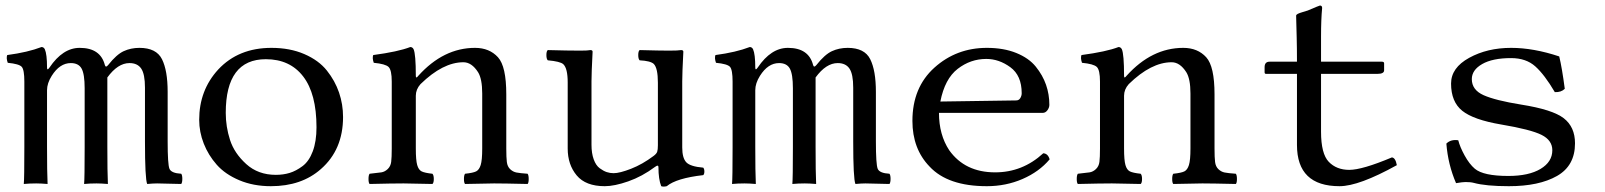

<svg xmlns="http://www.w3.org/2000/svg" viewBox="-20 -663 5800 694"><path d="M150 -132Q150 -41 152 2Q127 0 111 0Q87 0 66 2Q68 -17 68 -132V-368Q68 -411 58.5 -421.5Q49 -432 8 -436Q2 -453 6 -464Q81 -474 130 -493Q138 -493 142 -485Q150 -467 150 -419Q150 -406 159 -419Q207 -490 268 -490Q343 -490 359 -428Q362 -417 371 -428Q401 -466 427 -478Q453 -490 484 -490Q545 -490 565.5 -449Q586 -408 586 -331V-152Q586 -69 592.5 -53Q599 -37 635 -35Q639 -30 639 -16.5Q639 -3 635 2Q549 0 548 0Q534 0 512 2Q504 -17 504 -152V-346Q504 -395 490.5 -415Q477 -435 448 -435Q406 -435 368 -383V-132Q368 -41 370 2Q345 0 329 0Q305 0 284 2Q286 -17 286 -132V-344Q286 -395 275 -415Q264 -435 236 -435Q196 -435 167 -389Q150 -362 150 -337Z M700 -230Q700 -337 769 -412Q842 -490 961 -490Q1028 -490 1080 -467.5Q1132 -445 1161.5 -408Q1191 -371 1205.5 -328.5Q1220 -286 1220 -240Q1220 -122 1140 -52Q1070 10 959 10Q896 10 845 -11.5Q794 -33 763.5 -67.5Q733 -102 716.5 -144Q700 -186 700 -230ZM941 -449Q796 -449 796 -255Q796 -205 811.5 -157Q827 -109 870 -70Q913 -31 977 -31Q1004 -31 1027 -38Q1050 -45 1073.5 -62.5Q1097 -80 1110.5 -116Q1124 -152 1124 -203Q1124 -324 1076 -386.5Q1028 -449 941 -449Z M1492 -389Q1583 -490 1697 -490Q1749 -490 1780 -456Q1810 -423 1810 -322V-126Q1810 -94 1812 -77.5Q1814 -61 1824 -51.5Q1834 -42 1846.5 -39.5Q1859 -37 1887 -35Q1891 -30 1891 -16Q1891 -2 1887 2Q1801 0 1766 0Q1745 0 1661 2Q1657 -2 1657 -16Q1657 -30 1661 -35Q1690 -38 1701 -43.5Q1712 -49 1717.5 -66.5Q1723 -84 1723 -126V-325Q1723 -378 1708 -402Q1685 -438 1655 -438Q1581 -438 1500 -359Q1483 -340 1483 -317V-126Q1483 -84 1488 -66.5Q1493 -49 1504 -43.5Q1515 -38 1543 -35Q1548 -30 1548 -16Q1548 -2 1543 2Q1459 0 1439 0Q1398 0 1316 2Q1312 -2 1312 -16Q1312 -30 1316 -35Q1346 -38 1358.5 -40Q1371 -42 1381.5 -52Q1392 -62 1394 -78Q1396 -94 1396 -126V-368Q1396 -410 1384.5 -421Q1373 -432 1331 -436Q1325 -453 1329 -464Q1419 -476 1463 -493Q1471 -493 1475 -485Q1483 -467 1483 -389Q1483 -377 1492 -389Z M2166 10Q2097 10 2064.5 -29Q2032 -68 2032 -126V-365Q2032 -416 2016 -431Q2005 -441 1960 -445Q1955 -450 1955 -464Q1955 -478 1960 -482Q2033 -480 2078 -480Q2105 -480 2114 -482Q2122 -482 2122 -476Q2118 -399 2118 -369V-140Q2118 -109 2126 -87Q2134 -65 2147.5 -55Q2161 -45 2173 -41Q2185 -37 2198 -37Q2220 -37 2261 -53Q2302 -69 2342 -99Q2353 -107 2355.5 -114.5Q2358 -122 2358 -138V-364Q2358 -417 2343 -432Q2331 -443 2292 -445Q2287 -450 2287 -464Q2287 -478 2292 -482Q2365 -480 2398.5 -480Q2432 -480 2442 -482Q2450 -482 2450 -476Q2446 -399 2446 -369V-130Q2446 -92 2460.5 -76.5Q2475 -61 2522 -57Q2526 -52 2526 -43Q2526 -34 2522 -30Q2425 -19 2390 10Q2378 13 2370 10Q2360 -15 2360 -59Q2360 -69 2348 -60Q2301 -25 2251 -7.5Q2201 10 2166 10Z M2710 -132Q2710 -41 2712 2Q2687 0 2671 0Q2647 0 2626 2Q2628 -17 2628 -132V-368Q2628 -411 2618.5 -421.5Q2609 -432 2568 -436Q2562 -453 2566 -464Q2641 -474 2690 -493Q2698 -493 2702 -485Q2710 -467 2710 -419Q2710 -406 2719 -419Q2767 -490 2828 -490Q2903 -490 2919 -428Q2922 -417 2931 -428Q2961 -466 2987 -478Q3013 -490 3044 -490Q3105 -490 3125.5 -449Q3146 -408 3146 -331V-152Q3146 -69 3152.5 -53Q3159 -37 3195 -35Q3199 -30 3199 -16.5Q3199 -3 3195 2Q3109 0 3108 0Q3094 0 3072 2Q3064 -17 3064 -152V-346Q3064 -395 3050.5 -415Q3037 -435 3008 -435Q2966 -435 2928 -383V-132Q2928 -41 2930 2Q2905 0 2889 0Q2865 0 2844 2Q2846 -17 2846 -132V-344Q2846 -395 2835 -415Q2824 -435 2796 -435Q2756 -435 2727 -389Q2710 -362 2710 -337Z M3379 -296 3653 -300Q3663 -300 3668 -308.5Q3673 -317 3673 -326Q3673 -390 3632 -420Q3591 -450 3545 -450Q3488 -450 3441.5 -414Q3395 -378 3379 -296ZM3751 -109Q3768 -108 3774 -87Q3736 -42 3676 -16Q3616 10 3547 10Q3406 10 3340 -61Q3278 -125 3278 -226Q3278 -347 3357.5 -418.5Q3437 -490 3547 -490Q3608 -490 3653.5 -471.5Q3699 -453 3724 -422Q3749 -391 3761 -356.5Q3773 -322 3773 -284Q3773 -274 3766 -264.5Q3759 -255 3749 -255H3374Q3374 -176 3411 -120Q3468 -40 3577 -40Q3676 -40 3751 -109Z M4052 -389Q4143 -490 4257 -490Q4309 -490 4340 -456Q4370 -423 4370 -322V-126Q4370 -94 4372 -77.5Q4374 -61 4384 -51.5Q4394 -42 4406.5 -39.5Q4419 -37 4447 -35Q4451 -30 4451 -16Q4451 -2 4447 2Q4361 0 4326 0Q4305 0 4221 2Q4217 -2 4217 -16Q4217 -30 4221 -35Q4250 -38 4261 -43.5Q4272 -49 4277.5 -66.5Q4283 -84 4283 -126V-325Q4283 -378 4268 -402Q4245 -438 4215 -438Q4141 -438 4060 -359Q4043 -340 4043 -317V-126Q4043 -84 4048 -66.5Q4053 -49 4064 -43.5Q4075 -38 4103 -35Q4108 -30 4108 -16Q4108 -2 4103 2Q4019 0 3999 0Q3958 0 3876 2Q3872 -2 3872 -16Q3872 -30 3876 -35Q3906 -38 3918.5 -40Q3931 -42 3941.5 -52Q3952 -62 3954 -78Q3956 -94 3956 -126V-368Q3956 -410 3944.5 -421Q3933 -432 3891 -436Q3885 -453 3889 -464Q3979 -476 4023 -493Q4031 -493 4035 -485Q4043 -467 4043 -389Q4043 -377 4052 -389Z M4569 -440H4668Q4668 -489 4667 -527.5Q4666 -566 4665.5 -585Q4665 -604 4665 -606Q4665 -610 4671 -613Q4677 -616 4689 -619.5Q4701 -623 4707 -625Q4749 -643 4751 -643Q4759 -643 4759 -634Q4755 -594 4755 -529V-440H4975Q4983 -440 4983 -434V-409Q4983 -396 4959 -396H4755V-187Q4755 -107 4783 -78Q4811 -49 4857 -49Q4904 -49 5011 -94Q5024 -93 5029 -66Q4892 10 4822 10Q4668 10 4668 -139V-396H4556Q4551 -396 4551 -402V-420Q4551 -440 4569 -440Z M5208 -144Q5224 -160 5251 -156Q5257 -132 5274 -101Q5291 -70 5311 -53Q5342 -27 5432 -27Q5506 -27 5548.5 -52.5Q5591 -78 5591 -120Q5591 -156 5552 -175.5Q5513 -195 5406 -213Q5306 -230 5265.5 -262.5Q5225 -295 5225 -361Q5225 -418 5290.5 -454Q5356 -490 5442 -490Q5523 -490 5616 -459Q5626 -418 5636 -342Q5623 -329 5600 -330Q5563 -393 5529.5 -423Q5496 -453 5442 -453Q5375 -453 5337.5 -431.5Q5300 -410 5300 -377Q5300 -338 5342.5 -319Q5385 -300 5478 -285Q5592 -267 5632.5 -235.5Q5673 -204 5673 -145Q5673 -64 5608 -27Q5543 10 5434 10Q5351 10 5307 -2Q5296 -5 5277 -5Q5267 -5 5243 -1Q5214 -68 5208 -144Z"/></svg>

Font: Linux Libertine Mono O
Style: Mono
Weight: 400
Designer: Philipp H. Poll
Foundry: Philipp H. Poll
Version: Version 5.1.7